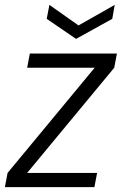

<svg xmlns="http://www.w3.org/2000/svg" viewBox="-33 -765 498 785"><path d="M445 -546 434 -488 78 -58H364L353 0H-13L-2 -58L354 -488H78L89 -546ZM288 -661 436 -745 426 -688 278 -606 158 -688 169 -745Z"/></svg>

Font: Poppins Light
Style: Italic
Weight: 300
Italic angle: -10°
Designer: Ninad Kale (Devanagari), Jonny Pinhorn (Latin)
Foundry: Indian Type Foundry
Version: Version 3.200;PS 1.000;hotconv 16.6.54;makeotf.lib2.5.65590